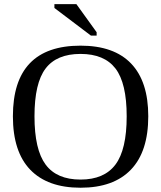

<svg xmlns="http://www.w3.org/2000/svg" viewBox="-20 -878 762 908"><path d="M143.1 -328.1Q143.1 -170.4 195.8 -99.6Q248.5 -28.8 360.8 -28.8Q472.7 -28.8 525.9 -99.6Q579.1 -170.4 579.1 -328.1Q579.1 -484.9 526.1 -554Q473.1 -623 360.8 -623Q248 -623 195.6 -554Q143.1 -484.9 143.1 -328.1ZM41 -328.1Q41 -662.1 360.8 -662.1Q519 -662.1 600.1 -577.4Q681.2 -492.7 681.2 -328.1Q681.2 -161.1 599.1 -75.7Q517.1 9.8 360.8 9.8Q205.1 9.8 123 -75.4Q41 -160.6 41 -328.1ZM410.2 -709.5 237.3 -840.3V-858.4H341.3L437 -725.6V-709.5Z"/></svg>

Font: Tinos
Style: Regular
Weight: 400
Designer: Steve Matteson
Foundry: Monotype Imaging Inc.
Version: Version 1.23